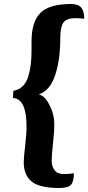

<svg xmlns="http://www.w3.org/2000/svg" viewBox="-20 -803 442 962"><path d="M350 65Q350 108 335 123.5Q320 139 277 139Q178 139 138.5 106.5Q99 74 99 10Q99 -13 106 -72.5Q113 -132 113 -168Q113 -309 45 -312L47 -348Q101 -357 121 -418Q138 -471 138 -548V-595Q138 -694 182.5 -738.5Q227 -783 336 -783Q372 -783 387 -765Q402 -747 402 -709Q378 -712 360 -712Q312 -712 297 -689Q282 -666 282 -610Q282 -503 256 -425.5Q230 -348 174 -330Q204 -324 228 -277Q252 -230 252 -184.5Q252 -139 245.5 -83.5Q239 -28 239 1.5Q239 31 253.5 50Q268 69 298.5 69Q329 69 350 65Z"/></svg>

Font: MeriendaOneRegular
Style: Regular
Weight: 400
Designer: Eduardo Rodriguez Tunni
Foundry: Eduardo Rodriguez Tunni
Version: Version 1.001